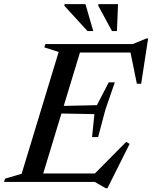

<svg xmlns="http://www.w3.org/2000/svg" viewBox="-48 -904 756 954"><path d="M243.5 -646 172.5 -668.5 177.5 -685H362L154 0H-28L-22.5 -16.5L59.5 -40.5ZM598 -655 633 -643H285L299 -685H611.5L679.5 -713H688L653.5 -488H632ZM477 31 423 0H89.5L103.5 -42H470.5L412 -30.5L579 -199L596 -189L486 31ZM439.5 -223H409.5L421 -337L199 -341L210 -376.5L433.5 -381.5L492.5 -495H522.5L475.5 -358.5ZM415.5 -749.5H387L271.5 -875.5L273 -883.5H376.5ZM533 -749.5H508.5L440 -876L441 -883.5H538.5Z"/></svg>

Font: Newsreader 36pt Medium
Style: Italic
Weight: 500
Italic angle: -17°
Designer: Hugues Gentile
Foundry: Production Type
Version: Version 1.003